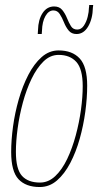

<svg xmlns="http://www.w3.org/2000/svg" viewBox="-20 -743 405 773"><path d="M140 10Q84 10 54.5 -21.5Q25 -53 25 -131Q25 -179 32.5 -234Q40 -289 55.5 -343Q71 -397 94 -441.5Q117 -486 147.5 -513Q178 -540 216 -540Q271 -540 301 -507.5Q331 -475 331 -398Q331 -349 323.5 -293.5Q316 -238 301 -184.5Q286 -131 263 -87Q240 -43 209.5 -16.5Q179 10 140 10ZM141 -8Q175 -8 202.5 -34Q230 -60 250.5 -103Q271 -146 285 -198Q299 -250 306 -301.5Q313 -353 313 -396Q313 -465 287.5 -493.5Q262 -522 216 -522Q182 -522 155 -495.5Q128 -469 107 -425.5Q86 -382 72 -330Q58 -278 51 -226Q44 -174 44 -132Q44 -62 68.5 -35Q93 -8 141 -8ZM132 -606Q132 -609 132 -607Q132 -605 133 -622Q134 -664 151.5 -690.5Q169 -717 198 -717Q219 -717 230.5 -703Q242 -689 249.5 -670.5Q257 -652 265.5 -638Q274 -624 291 -624Q307 -624 317.5 -639.5Q328 -655 333 -675.5Q338 -696 338 -711Q339 -717 339 -718.5Q339 -720 339 -723H355Q355 -721 355 -720Q355 -719 354 -713Q353 -667 335 -636.5Q317 -606 288 -606Q268 -606 256.5 -620Q245 -634 237.5 -653Q230 -672 220.5 -686.5Q211 -701 195 -701Q176 -701 163 -678.5Q150 -656 149 -619Q148 -606 148 -606Q148 -605 148 -606ZM148 -606Q148 -606 148 -606Z"/></svg>

Font: Georama SemiCondensed Thin
Style: Italic
Weight: 100
Width: 4
Italic angle: -9°
Designer: Jean-Baptiste Levee
Foundry: Production Type
Version: Version 1.000